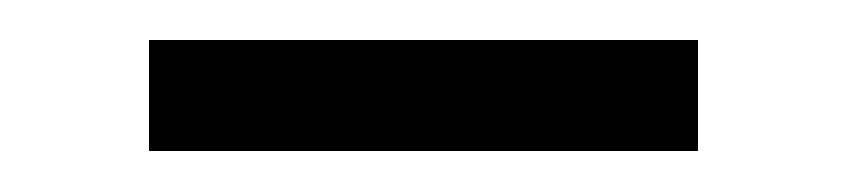

<svg xmlns="http://www.w3.org/2000/svg" viewBox="-20 -656 424 96"><path d="M54.5 -580.5V-636H329V-580.5Z"/></svg>

Font: Anek Bangla Medium
Style: Regular
Weight: 400
Version: Version 1.003